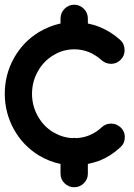

<svg xmlns="http://www.w3.org/2000/svg" viewBox="-26 -639 565 809"><path d="M33.2 -395C7.3 -348.6 -5.9 -298.3 -5.9 -244.1C-5.9 -189.9 7.3 -139.6 33.2 -92.8C59.1 -46.9 94.2 -10.7 138.2 16.1C167 33.2 197.3 45.4 229 51.8V92.8C229 108.9 234.9 122.6 246.1 133.3C257.3 144.5 271 149.9 286.6 149.9C302.2 149.9 315.9 144.5 327.1 133.3C338.4 122.1 344.2 108.9 344.2 92.8V51.8C360.8 48.3 377 43.9 393.1 38.1C425.8 24.9 455.1 5.9 481.9 -19C494.1 -30.3 500 -44.4 500 -61.5C500 -76.7 494.6 -89.4 484.4 -100.1C473.1 -111.3 460 -117.7 444.3 -118.2H441.9C427.2 -118.2 414.1 -113.3 402.8 -103C387.7 -88.4 370.1 -77.1 350.1 -68.8C332 -61.5 313 -57.6 293.9 -57.1C288.6 -58.6 284.2 -58.6 278.8 -57.1C250.5 -58.6 223.6 -66.9 198.2 -82C171.4 -98.1 149.9 -120.1 133.8 -148.9C117.2 -178.2 108.9 -210 108.9 -243.7C108.9 -277.8 117.2 -309.6 133.8 -338.9C149.9 -367.7 171.4 -389.6 198.2 -405.8C225.6 -422.9 255.4 -431.2 287.1 -431.2C308.6 -431.2 329.6 -427.2 350.1 -418.9C369.1 -410.6 386.7 -399.4 402.8 -384.8C414.1 -375 427.2 -370.1 441.9 -370.1H444.3C460 -370.6 473.1 -377 483.9 -388.7C494.1 -399.4 499 -412.1 499 -427.2C499 -444.3 493.2 -459 481 -470.2C455.1 -494.1 425.3 -512.7 392.1 -525.9C377 -532.2 360.8 -536.6 344.2 -540V-561C344.2 -577.1 338.4 -590.8 327.1 -602.1C315.9 -613.3 302.2 -619.1 286.6 -619.1C271 -619.1 257.3 -613.3 246.1 -602.1C234.9 -590.8 229 -577.1 229 -561V-540C197.3 -533.2 167 -521 138.2 -503.9C94.2 -477.1 59.1 -440.9 33.2 -395Z"/></svg>

Font: Nemoy
Style: Bold
Weight: 700
Designer: BSozoo
Foundry: BSozoo
Version: Version 001.000